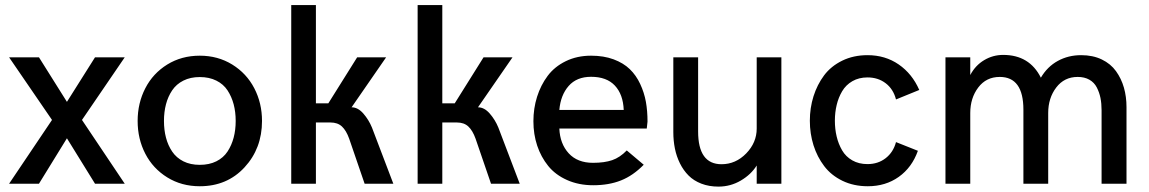

<svg xmlns="http://www.w3.org/2000/svg" viewBox="-20 -709 4433 741"><path d="M15.1 0 180.7 -246.1 15.1 -487.8H130.4L238.3 -315.9L346.7 -487.8H461.4L296.4 -246.1L461.4 0H346.7L238.3 -175.3L130.4 0Z M751 9.8Q680.7 9.8 625.5 -24.4Q570.3 -58.6 540.8 -115.7Q511.2 -172.9 511.2 -242.2Q511.2 -311 540.8 -368.4Q570.3 -425.8 625.5 -460Q680.7 -494.1 751 -494.1Q820.8 -494.1 876.2 -460Q931.6 -425.8 961.4 -368.4Q991.2 -311 991.2 -242.2Q991.2 -136.2 923.8 -63.2Q856.4 9.8 751 9.8ZM751 -72.8Q787.6 -72.8 814.9 -86.4Q842.3 -100.1 858.2 -124.3Q874 -148.4 881.8 -178Q889.6 -207.5 889.6 -242.2Q889.6 -276.9 881.8 -306.4Q874 -335.9 858.2 -360.1Q842.3 -384.3 814.9 -397.9Q787.6 -411.6 751 -411.6Q714.8 -411.6 687.7 -397.9Q660.6 -384.3 644.5 -360.4Q628.4 -336.4 620.6 -306.6Q612.8 -276.9 612.8 -242.2Q612.8 -207.5 620.6 -177.7Q628.4 -147.9 644.5 -124Q660.6 -100.1 687.7 -86.4Q714.8 -72.8 751 -72.8Z M1104 0V-689.5H1199.2V-310.1H1247.1L1358.4 -487.8H1470.2L1336.9 -294.9Q1361.3 -294.9 1382.3 -270.8Q1403.3 -246.6 1415.5 -216.8L1498 0H1387.2L1327.6 -173.8Q1316.4 -205.1 1299.8 -220.7Q1283.2 -236.3 1255.4 -236.3H1199.2V0Z M1591.8 0V-689.5H1687V-310.1H1734.9L1846.2 -487.8H1958L1824.7 -294.9Q1849.1 -294.9 1870.1 -270.8Q1891.1 -246.6 1903.3 -216.8L1985.8 0H1875L1815.4 -173.8Q1804.2 -205.1 1787.6 -220.7Q1771 -236.3 1743.2 -236.3H1687V0Z M2269.5 5.9Q2213.4 5.9 2168.5 -14.2Q2123.5 -34.2 2095.7 -68.6Q2067.9 -103 2053.2 -147Q2038.6 -190.9 2038.6 -241.2Q2038.6 -290.5 2052.7 -335.4Q2066.9 -380.4 2093.5 -416Q2120.1 -451.7 2163.6 -472.9Q2207 -494.1 2261.2 -494.1Q2310.1 -494.1 2348.1 -480Q2386.2 -465.8 2410.6 -442.1Q2435.1 -418.5 2450.7 -385Q2466.3 -351.6 2472.7 -316.2Q2479 -280.8 2479 -239.7L2476.1 -212.9H2138.7Q2141.1 -154.3 2174.8 -117.4Q2208.5 -80.6 2268.6 -80.6Q2312.5 -80.6 2342.5 -90.8Q2372.6 -101.1 2398.9 -128.4L2464.4 -73.2Q2423.3 -31.2 2376.7 -12.7Q2330.1 5.9 2269.5 5.9ZM2138.7 -284.7H2387.2Q2384.8 -344.7 2353 -378.7Q2321.3 -412.6 2261.2 -412.6Q2205.6 -412.6 2174.6 -377.2Q2143.6 -341.8 2138.7 -284.7Z M2752.9 11.2Q2716.3 11.2 2686.8 -0.2Q2657.2 -11.7 2637.5 -31.5Q2617.7 -51.3 2604.2 -78.4Q2590.8 -105.5 2584.7 -135.7Q2578.6 -166 2578.6 -199.2V-487.8H2674.3V-201.7Q2674.3 -75.2 2764.6 -75.2Q2819.3 -75.2 2859.9 -116.9Q2900.4 -158.7 2900.4 -212.9V-487.8H2995.6V0H2900.4V-70.3Q2878.9 -35.6 2839.1 -12.2Q2799.3 11.2 2752.9 11.2Z M3329.1 9.8Q3274.9 9.8 3231.4 -11.2Q3188 -32.2 3160.9 -67.9Q3133.8 -103.5 3119.6 -148.4Q3105.5 -193.4 3105.5 -243.2Q3105.5 -292.5 3119.6 -337.4Q3133.8 -382.3 3160.4 -418Q3187 -453.6 3230.5 -474.9Q3273.9 -496.1 3328.1 -496.1Q3396.5 -496.1 3448.5 -460.2Q3500.5 -424.3 3527.8 -361.8L3438 -325.2Q3427.7 -365.2 3398.2 -387.7Q3368.7 -410.2 3328.1 -410.2Q3294.9 -410.2 3269.8 -395.8Q3244.6 -381.3 3230.2 -356.9Q3215.8 -332.5 3209 -303.7Q3202.1 -274.9 3202.1 -243.2Q3202.1 -210.9 3209 -182.1Q3215.8 -153.3 3230 -128.9Q3244.1 -104.5 3269.3 -90.1Q3294.4 -75.7 3328.1 -75.7Q3368.7 -75.7 3398.2 -98.6Q3427.7 -121.6 3438 -160.6L3522.5 -127Q3499.5 -62.5 3448.7 -26.4Q3397.9 9.8 3329.1 9.8Z M3628.9 0V-487.8H3724.6V-419.4Q3744.1 -456.5 3778.1 -476.8Q3812 -497.1 3851.6 -497.1Q3953.1 -497.1 3997.1 -409.2Q4022 -451.7 4062.5 -473.9Q4103 -496.1 4152.3 -496.1Q4197.8 -496.1 4232.2 -479.5Q4266.6 -462.9 4287.1 -434.3Q4307.6 -405.8 4317.6 -370.8Q4327.6 -335.9 4327.6 -295.4V0H4231.4V-283.7Q4231.4 -309.6 4227.1 -331.1Q4222.7 -352.5 4212.9 -371.6Q4203.1 -390.6 4184.3 -401.4Q4165.5 -412.1 4139.2 -412.1Q4087.4 -412.1 4056.4 -371.3Q4025.4 -330.6 4025.4 -272.9V0H3929.7V-285.6Q3929.7 -412.1 3838.4 -412.1Q3786.1 -412.1 3755.4 -371.3Q3724.6 -330.6 3724.6 -272.9V0Z"/></svg>

Font: HK Grotesk Medium
Style: Regular
Weight: 500
Designer: Alfredo Marco Pradil and Stefan Peev
Foundry: Hanken Design Co.
Version: Version 1.045;PS 001.045;hotconv 1.0.88;makeotf.lib2.5.64775